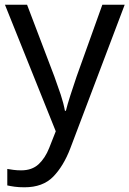

<svg xmlns="http://www.w3.org/2000/svg" viewBox="-20 -556 550 816"><path d="M1 -536H95L211 -231Q226 -190 238 -154Q250 -118 256 -85H260Q266 -110 279 -150.5Q292 -191 306 -232L415 -536H510L279 74Q250 150 206 195Q162 240 84 240Q60 240 42 237.5Q24 235 11 232V162Q22 164 37.5 166Q53 168 70 168Q116 168 144 142Q172 116 189 73L217 2Z"/></svg>

Font: Apis
Style: Regular
Weight: 400
Designer: Monotype Design Team
Foundry: Monotype Imaging Inc.
Version: Version 2.000; build 0001